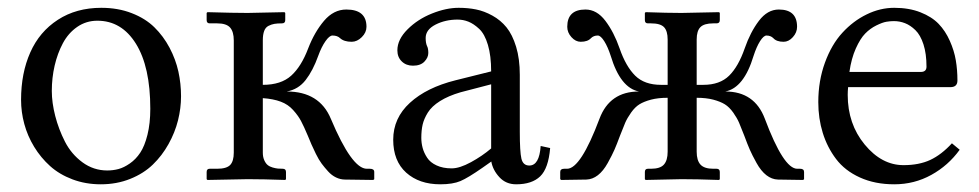

<svg xmlns="http://www.w3.org/2000/svg" viewBox="-20 -462 2519 494"><path d="M34.2 -205.1Q34.2 -273.9 57.9 -327.1Q81.5 -380.4 128.9 -411.1Q176.3 -441.9 240.7 -441.9Q283.7 -441.9 318.8 -428.2Q354 -414.6 377.2 -391.8Q400.4 -369.1 416.3 -339.1Q432.1 -309.1 439 -277.8Q445.8 -246.6 445.8 -214.4Q445.8 -183.6 438 -152.3Q430.2 -121.1 413.6 -91.3Q397 -61.5 373.3 -38.6Q349.6 -15.6 314.9 -1.7Q280.3 12.2 239.3 12.2Q200.2 12.2 166.5 -0.5Q132.8 -13.2 108.9 -34.7Q85 -56.2 67.9 -84.2Q50.8 -112.3 42.5 -143.1Q34.2 -173.8 34.2 -205.1ZM230.5 -408.7Q201.7 -408.7 178.7 -392.8Q155.8 -377 141.8 -350.8Q127.9 -324.7 120.6 -293.2Q113.3 -261.7 113.3 -228Q113.3 -197.8 122.1 -163.6Q130.9 -129.4 147.2 -97.4Q163.6 -65.4 192.1 -44.4Q220.7 -23.4 255.9 -23.4Q271 -23.4 284.9 -27.1Q298.8 -30.8 314.2 -41.5Q329.6 -52.2 340.8 -69.1Q352.1 -85.9 359.4 -115.2Q366.7 -144.5 366.7 -182.1Q366.7 -290 329.8 -349.4Q293 -408.7 230.5 -408.7Z M656.2 -69.3Q656.2 -58.1 659.9 -49.8Q663.6 -41.5 668.7 -37.4Q673.8 -33.2 681.6 -31Q689.5 -28.8 694.8 -28.3Q700.2 -27.8 707.5 -27.8Q715.8 -27.8 715.8 -19.5V-1L713.9 1Q656.2 -1 617.2 -1L513.7 1L511.7 -1V-19.5Q511.7 -27.8 519.5 -27.8H538.6Q563 -27.8 572.3 -37.6Q581.5 -47.4 581.5 -69.3V-357.9Q581.5 -380.4 572 -391.1Q562.5 -401.9 538.6 -401.9H519.5Q511.7 -401.9 511.7 -410.2V-428.7L513.7 -430.7Q581.5 -428.7 617.2 -428.7L711.9 -430.7L713.9 -428.7V-410.2Q713.9 -401.9 705.6 -401.9Q693.4 -401.9 686 -400.6Q678.7 -399.4 670.9 -395.5Q663.1 -391.6 659.7 -382.3Q656.2 -373 656.2 -358.4V-243.7Q703.1 -243.7 729.2 -267.3Q755.4 -291 772.9 -337.4Q789.1 -379.4 813.7 -408.4Q838.4 -437.5 871.1 -437.5Q922.9 -437.5 922.9 -393.1Q922.9 -378.4 910.9 -366.5Q898.9 -354.5 884.8 -354.5Q865.2 -354.5 855 -363.8Q848.1 -370.6 835.4 -370.6Q827.6 -370.6 817.4 -356Q807.1 -341.3 798.8 -318.4Q785.2 -280.3 766.4 -256.1Q747.6 -231.9 717.8 -226.6Q801.8 -226.6 831.1 -156.7Q885.3 -27.8 923.8 -27.8H931.6Q942.9 -27.8 942.9 -19.5V-1L940.4 1L867.7 0Q856 0 844.7 -5.4Q833.5 -10.7 824.2 -21Q814.9 -31.2 807.6 -41Q800.3 -50.8 792.7 -66.2Q785.2 -81.5 781.5 -90.1Q777.8 -98.6 772 -112.8Q761.7 -137.2 754.4 -150.9Q747.1 -164.6 734.1 -179Q721.2 -193.4 702.4 -200.4Q683.6 -207.5 656.2 -209.5Z M1243.7 -245.1 1165 -224.6Q1133.3 -215.3 1112.1 -201.9Q1090.8 -188.5 1080.8 -172.4Q1070.8 -156.2 1067.4 -141.4Q1064 -126.5 1064 -107.4Q1064 -94.2 1067.4 -81.5Q1070.8 -68.8 1078.9 -56.4Q1086.9 -43.9 1103.3 -36.4Q1119.6 -28.8 1142.1 -28.8Q1162.6 -28.8 1191.7 -44.7Q1220.7 -60.5 1243.7 -80.1ZM1308.1 12.2Q1281.7 12.2 1264.9 -6.1Q1248 -24.4 1244.1 -46.4L1221.2 -30.3Q1184.1 -4.4 1164.6 3.9Q1145 12.2 1112.8 12.2Q1058.6 12.2 1025.1 -17.8Q991.7 -47.9 991.7 -102.5Q991.7 -158.2 1034.7 -197.5Q1077.6 -236.8 1151.9 -255.4L1243.7 -278.3Q1243.7 -318.4 1235.4 -346.4Q1227.1 -374.5 1212.9 -387.7Q1198.7 -400.9 1185.3 -406.2Q1171.9 -411.6 1157.2 -411.6Q1126 -411.6 1100.6 -398.7Q1075.2 -385.7 1075.2 -364.3Q1075.2 -351.6 1078.6 -343.8Q1082 -337.9 1082 -325.7Q1082 -314 1072 -303.5Q1062 -293 1042.5 -293Q1024.9 -293 1013.7 -304Q1002.4 -314.9 1002.4 -332.5Q1002.4 -360.4 1028.6 -386.5Q1054.7 -412.6 1091.3 -427.2Q1127.9 -441.9 1160.2 -441.9Q1184.1 -441.9 1204.8 -437.7Q1225.6 -433.6 1246.8 -421.9Q1268.1 -410.2 1283.2 -391.6Q1298.3 -373 1307.9 -341.8Q1317.4 -310.5 1317.4 -269.5V-122.6Q1317.4 -71.8 1321.5 -54Q1325.7 -36.1 1341.8 -36.1Q1367.7 -36.1 1371.1 -86.4L1395.5 -81.1Q1391.1 -28.8 1369.9 -8.3Q1348.6 12.2 1308.1 12.2Z M1772.5 -210.4V-71.8Q1772.5 -49.3 1782.2 -38.6Q1792 -27.8 1815.4 -27.8H1823.7Q1832 -27.8 1832 -19.5V-1L1830.1 1Q1772.5 -1 1733.4 -1L1641.1 1L1639.2 -1V-19.5Q1639.2 -27.8 1647 -27.8H1654.8Q1678.7 -27.8 1688.2 -38.6Q1697.8 -49.3 1697.8 -71.8V-210.4Q1673.3 -210.4 1655 -205.6Q1636.7 -200.7 1625.2 -193.6Q1613.8 -186.5 1603.8 -172.4Q1593.8 -158.2 1588.6 -146.2Q1583.5 -134.3 1575.2 -112.8Q1566.9 -90.3 1561 -76.9Q1555.2 -63.5 1543.7 -42.7Q1532.2 -22 1518.3 -11.2Q1504.4 -0.5 1488.8 0L1423.8 1L1421.4 -1V-19.5Q1421.4 -27.8 1431.6 -27.8H1439Q1474.1 -27.8 1522.5 -156.7Q1548.8 -226.6 1624 -226.6Q1576.2 -235.8 1551.3 -318.4Q1543.9 -341.3 1534.7 -356Q1525.4 -370.6 1518.1 -370.6Q1507.3 -370.6 1500.5 -363.8Q1492.2 -354.5 1474.1 -354.5Q1460.9 -354.5 1450.2 -366.5Q1439.5 -378.4 1439.5 -393.1Q1439.5 -437.5 1486.3 -437.5Q1515.6 -437.5 1537.6 -408.4Q1559.6 -379.4 1574.2 -337.4Q1590.3 -291 1614.3 -267.3Q1638.2 -243.7 1680.7 -243.7H1697.8V-360.4Q1697.8 -382.3 1688.5 -392.1Q1679.2 -401.9 1654.8 -401.9H1647Q1639.2 -401.9 1639.2 -410.2V-428.7L1641.1 -430.7Q1697.8 -428.7 1733.4 -428.7L1830.1 -430.7L1832 -428.7V-410.2Q1832 -401.9 1823.7 -401.9H1815.4Q1791.5 -401.9 1782 -392.1Q1772.5 -382.3 1772.5 -360.4V-243.7H1789.6Q1832 -243.7 1856 -267.3Q1879.9 -291 1896 -337.4Q1910.6 -379.4 1932.6 -408.4Q1954.6 -437.5 1983.9 -437.5Q2030.8 -437.5 2030.8 -393.1Q2030.8 -378.4 2020 -366.5Q2009.3 -354.5 1996.1 -354.5Q1978 -354.5 1969.7 -363.8Q1962.9 -370.6 1952.1 -370.6Q1944.8 -370.6 1935.5 -356Q1926.3 -341.3 1918.9 -318.4Q1894 -235.8 1846.2 -226.6Q1921.4 -226.6 1947.8 -156.7Q1996.1 -27.8 2031.2 -27.8H2038.6Q2048.8 -27.8 2048.8 -19.5V-1L2046.4 1L1981.4 0Q1965.8 -0.5 1951.9 -11.2Q1938 -22 1926.5 -42.7Q1915 -63.5 1909.2 -76.9Q1903.3 -90.3 1895 -112.8Q1886.7 -134.3 1881.6 -146.2Q1876.5 -158.2 1866.5 -172.4Q1856.4 -186.5 1845 -193.6Q1833.5 -200.7 1815.2 -205.6Q1796.9 -210.4 1772.5 -210.4Z M2165.5 -276.9H2349.1Q2363.8 -276.9 2363.8 -290.5Q2363.8 -323.7 2356 -347.9Q2348.1 -372.1 2335.2 -384.5Q2322.3 -397 2308.6 -402.3Q2294.9 -407.7 2279.8 -407.7Q2270.5 -407.7 2260.5 -406Q2250.5 -404.3 2234.6 -396.5Q2218.8 -388.7 2206.1 -375.7Q2193.4 -362.8 2181.9 -337.2Q2170.4 -311.5 2165.5 -276.9ZM2429.2 -93.3 2449.2 -76.7Q2419.9 -36.1 2376.2 -12Q2332.5 12.2 2280.8 12.2Q2231 12.2 2192.4 -5.4Q2153.8 -22.9 2131.1 -53Q2108.4 -83 2096.9 -120.1Q2085.4 -157.2 2085.4 -199.2Q2085.4 -253.9 2102.5 -300.8Q2119.6 -347.7 2147.5 -377.9Q2175.3 -408.2 2210 -425Q2244.6 -441.9 2280.8 -441.9Q2318.8 -441.9 2348.1 -430.4Q2377.4 -418.9 2395 -400.6Q2412.6 -382.3 2423.8 -356.9Q2435.1 -331.5 2439.2 -306.9Q2443.4 -282.2 2443.4 -254.9Q2443.4 -237.8 2425.3 -237.8H2162.1Q2161.1 -227.1 2161.1 -217.8Q2161.1 -143.1 2204.8 -90.1Q2248.5 -37.1 2304.7 -37.1Q2344.7 -37.1 2373.5 -50.5Q2402.3 -64 2429.2 -93.3Z"/></svg>

Font: Libertinage
Style: f
Weight: 400
Designer: OSP
Foundry: OSP
Version: Version 1.0; 2008; OFL relea